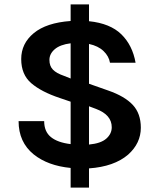

<svg xmlns="http://www.w3.org/2000/svg" viewBox="-20 -757 729 878"><path d="M65 -203H182Q182 -155 213 -130Q244 -105 303 -98V-292L253 -309Q169 -337 123 -376.5Q77 -416 77 -487Q77 -558 134.5 -605.5Q192 -653 303 -661V-737H387V-660Q484 -650 535 -600Q586 -550 600 -470H483Q478 -500 453.5 -523.5Q429 -547 387 -556V-374L475 -343Q550 -317 587 -277.5Q624 -238 624 -173Q624 -102 566 -50Q502 5 387 13V101H303V11Q199 1 134 -51Q65 -107 65 -203ZM273 -410 303 -398V-559Q255 -553 230.5 -532Q206 -511 206 -483Q206 -455 222 -438.5Q238 -422 273 -410ZM387 -96Q441 -101 466 -123Q491 -145 491 -175Q491 -232 419 -259L387 -271Z"/></svg>

Font: Karmilla
Style: Bold
Weight: 700
Designer: Jonathan Pinhorn
Version: Version 1.000